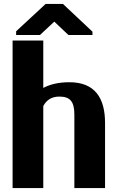

<svg xmlns="http://www.w3.org/2000/svg" viewBox="-20 -956 599 976"><path d="M44 0H200V-417C216 -446 240 -465 282 -465C337 -465 358 -439 358 -374V0H514V-331C514 -457 463 -538 333 -538C274 -538 232 -526 200 -509V-750H44ZM62 -778H183L256 -846L328 -778H450V-795L300 -936H212L62 -797Z"/></svg>

Font: Aerodynamic
Style: Bd
Weight: 500
Designer: Google
Version: Version 2.000980; 2014